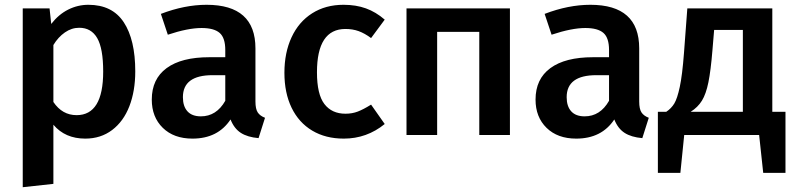

<svg xmlns="http://www.w3.org/2000/svg" viewBox="-20 -564 3324 802"><path d="M545 -266Q545 -184 520.5 -120.5Q496 -57 448.5 -21Q401 15 336 15Q252 15 203 -43V204L75 218V-529H187L194 -464Q225 -504 265 -524Q305 -544 349 -544Q449 -544 497 -471Q545 -398 545 -266ZM411 -265Q411 -362 386 -405Q361 -448 311 -448Q279 -448 251 -428.5Q223 -409 203 -376V-138Q240 -83 300 -83Q411 -83 411 -265Z M1087 -72 1060 13Q1014 9 986 -9Q958 -27 943 -65Q890 15 784 15Q706 15 660 -30Q614 -75 614 -148Q614 -234 676 -279.5Q738 -325 854 -325H921V-355Q921 -406 897.5 -426.5Q874 -447 822 -447Q765 -447 681 -419L652 -506Q751 -544 843 -544Q1047 -544 1047 -362V-140Q1047 -109 1056.5 -94.5Q1066 -80 1087 -72ZM921 -143V-250H868Q744 -250 744 -158Q744 -120 763 -99Q782 -78 819 -78Q884 -78 921 -143Z M1587 -482 1530 -405Q1503 -425 1478 -434Q1453 -443 1423 -443Q1304 -443 1304 -262Q1304 -170 1335 -129.5Q1366 -89 1423 -89Q1451 -89 1474.5 -98Q1498 -107 1530 -127L1587 -46Q1512 15 1416 15Q1340 15 1284 -18.5Q1228 -52 1198 -114Q1168 -176 1168 -260Q1168 -344 1198 -408.5Q1228 -473 1284 -508.5Q1340 -544 1415 -544Q1467 -544 1508.5 -529Q1550 -514 1587 -482Z M1982 -431H1806V0H1678V-529H2110V0H1982Z M2690 -72 2663 13Q2617 9 2589 -9Q2561 -27 2546 -65Q2493 15 2387 15Q2309 15 2263 -30Q2217 -75 2217 -148Q2217 -234 2279 -279.5Q2341 -325 2457 -325H2524V-355Q2524 -406 2500.5 -426.5Q2477 -447 2425 -447Q2368 -447 2284 -419L2255 -506Q2354 -544 2446 -544Q2650 -544 2650 -362V-140Q2650 -109 2659.5 -94.5Q2669 -80 2690 -72ZM2524 -143V-250H2471Q2347 -250 2347 -158Q2347 -120 2366 -99Q2385 -78 2422 -78Q2487 -78 2524 -143Z M3261 -97V158H3168L3151 0H2838L2822 158H2728V-97H2763Q2784 -111 2796.5 -131.5Q2809 -152 2819.5 -201Q2830 -250 2837 -342L2851 -529H3206V-97ZM3083 -439H2963L2956 -355Q2949 -269 2939 -220Q2929 -171 2912 -143.5Q2895 -116 2865 -97H3083Z"/></svg>

Font: Fira Sans Medium
Style: Regular
Weight: 500
Designer: bBox Type GmbH & Carrois Corporate GbR & Edenspiekermann AG
Foundry: bBox Type GmbH & Carrois Corporate GbR & Edenspiekermann AG
Version: Version 4.301